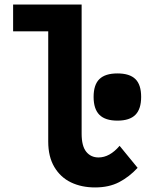

<svg xmlns="http://www.w3.org/2000/svg" viewBox="-20 -810 640 842"><path d="M191.5 -189V-672.5H37.5V-790H338V-223.5Q338 -169.5 358.2 -144.5Q378.5 -119.5 412 -119.5Q461 -119.5 504.5 -170.5L583.5 -74Q547 -34.5 502.5 -11.2Q458 12 397 12Q337.5 12 291.2 -10.2Q245 -32.5 218.2 -77.8Q191.5 -123 191.5 -189ZM390.5 -385Q390.5 -438.5 416 -463.2Q441.5 -488 495 -488Q548.5 -488 573.8 -463.2Q599 -438.5 599 -385Q599 -332 573.8 -306.5Q548.5 -281 495 -281Q441.5 -281 416 -306.5Q390.5 -332 390.5 -385Z"/></svg>

Font: JuliaMono ExtraBold
Style: Regular
Weight: 800
Monospace: yes
Designer: cormullion
Foundry: corm
Version: Version 0.055; ttfautohint (v1.8.4)